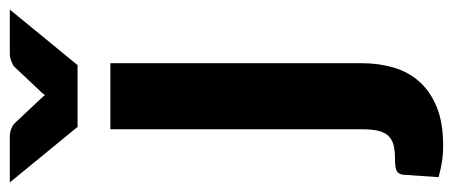

<svg xmlns="http://www.w3.org/2000/svg" viewBox="-342 -474 945 401"><g transform="rotate(-90 130.5 -273.5)"><path d="M0 0ZM199 -515.5V10Q199 45 190 75.8Q181 106.5 160.8 129.5Q140.5 152.5 107.8 166Q75 179.5 27 179.5Q8.5 179.5 -7 177Q-22.5 174.5 -39 170L-34 97Q-33 87 -26.8 83Q-20.5 79 -2 79Q16.5 79 28.5 75.8Q40.5 72.5 47.8 64.5Q55 56.5 58 43.2Q61 30 61 10V-515.5ZM-50 -725.5H45.5Q54 -725.5 61.2 -722.8Q68.5 -720 72.5 -716.5L120.5 -665.5Q123 -662.5 126.2 -659.2Q129.5 -656 132.5 -652Q135 -656 138 -659.2Q141 -662.5 144 -665.5L192 -716.5Q196 -719.5 203.5 -722.5Q211 -725.5 219 -725.5H311L195 -584H66Z"/></g></svg>

Font: Lato Heavy
Style: Regular
Weight: 800
Designer: Lukasz Dziedzic
Foundry: tyPoland Lukasz Dziedzic
Version: Version 2.007; 2014-02-27